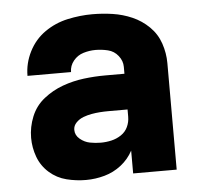

<svg xmlns="http://www.w3.org/2000/svg" viewBox="-44 -584 665 637"><g transform="rotate(-5 288.0 -265.0)"><path d="M218 8Q249 8 279.5 -0.5Q310 -9 335 -28.5Q360 -48 375 -76V0H520V-355Q520 -388 509 -420.5Q498 -453 473.5 -477Q449 -501 418 -514.5Q387 -528 353.5 -533Q320 -538 286 -538Q245 -538 203.5 -529Q162 -520 127.5 -496Q93 -472 73.5 -433.5Q54 -395 54 -353H199Q199 -374 212.5 -390.5Q226 -407 246 -413Q266 -419 286 -419Q307 -419 327.5 -414Q348 -409 361.5 -392Q375 -375 375 -355V-332H311Q275 -332 239 -327.5Q203 -323 168.5 -310.5Q134 -298 105 -275Q76 -252 62 -217.5Q48 -183 48 -147Q48 -114 59.5 -83Q71 -52 96 -30Q121 -8 153 0Q185 8 217 8ZM277 -111Q259 -111 241 -114.5Q223 -118 208 -130.5Q193 -143 193 -161Q193 -175 203.5 -185.5Q214 -196 227.5 -201Q241 -206 255 -208.5Q269 -211 283 -212Q297 -213 311 -213H375V-189Q375 -171 367.5 -155Q360 -139 345 -129Q330 -119 312.5 -115Q295 -111 277 -111Z"/></g></svg>

Font: Iosevka Sparkle Heavy
Style: Regular
Weight: 900
Designer: Belleve Invis
Foundry: Belleve Invis
Version: Version 4.5.0; ttfautohint (v1.8.3)